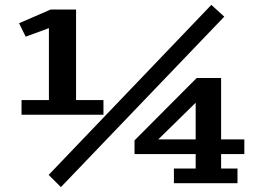

<svg xmlns="http://www.w3.org/2000/svg" viewBox="-20 -744 1095 785"><path d="M403 -275H68V-335H180V-629L85 -594L58 -649L187 -705H291V-335H403ZM844 -724 897 -676 229 21 179 -29ZM951 5H691V-55H780V-114H530V-170L784 -425H884V-174H979V-114H884V-55H951ZM780 -324 627 -174H780Z"/></svg>

Font: PT Serif Caption
Style: Semibold
Weight: 600
Designer: A.Korolkova, O.Umpeleva, V.Yefimov
Foundry: ParaType Ltd
Version: Version 1.00;May 2, 2020;FontCreator 12.0.0.2544 64-bit